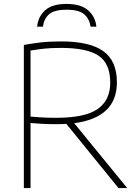

<svg xmlns="http://www.w3.org/2000/svg" viewBox="-20 -958 709 978"><path d="M101.5 0V-729Q141.5 -736.5 186.2 -741.8Q231 -747 292 -747Q437 -747 506.2 -697.5Q575.5 -648 575.5 -538.5Q575.5 -359 358 -330.5L628 0H583.5L318 -327Q293.5 -325.5 267 -325.5Q227.5 -325.5 197.8 -327Q168 -328.5 135.5 -331.5V0ZM267 -358Q413.5 -358 477.5 -402.8Q541.5 -447.5 541.5 -537Q541.5 -634.5 482.2 -674.2Q423 -714 290.5 -714Q240 -714 205.5 -710.2Q171 -706.5 135.5 -700.5V-364Q172.5 -361 198.8 -359.5Q225 -358 267 -358ZM169 -822Q174 -873 209.8 -905.5Q245.5 -938 319 -938Q392.5 -938 429.2 -905.2Q466 -872.5 471 -822H441.5Q435.5 -862.5 408.5 -885.5Q381.5 -908.5 319 -908.5Q256.5 -908.5 230.2 -885.5Q204 -862.5 198.5 -822Z"/></svg>

Font: Encode Sans SemiExpanded SemiExpanded Thin
Style: Regular
Weight: 100
Width: 6
Designer: Multiple Designers
Foundry: Impallari Type
Version: Version 3.000; ttfautohint (v1.8.3) -l 8 -r 50 -G 200 -x 14 